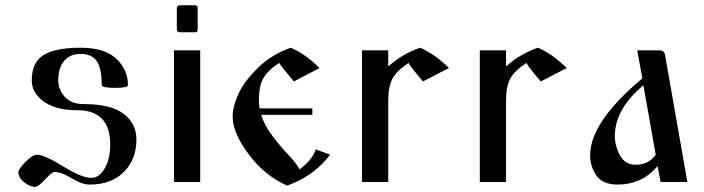

<svg xmlns="http://www.w3.org/2000/svg" viewBox="-20 -691 2674 729"><path d="M49.8 -38.1Q49.8 -47.9 76.2 -75.7Q102.5 -103.5 121.1 -103.5Q148.4 -103.5 219.2 -59.6Q290 -15.6 327.1 -15.6Q356.4 -15.6 377.4 -51.3Q398.4 -86.9 398.4 -142.6Q398.4 -272.5 273.4 -272.5Q192.4 -272.5 146.5 -305.2Q100.6 -337.9 100.6 -385.7Q100.6 -455.1 146 -482.4Q191.4 -509.8 285.2 -509.8Q377.9 -509.8 421.9 -467.8Q465.8 -425.8 465.8 -368.2Q465.8 -357.4 418 -357.4Q366.2 -357.4 366.2 -368.2Q366.2 -430.7 347.7 -458.5Q329.1 -486.3 285.2 -486.3Q247.1 -486.3 224.1 -460.4Q201.2 -434.6 201.2 -384.8Q201.2 -350.6 226.1 -323.2Q251 -295.9 296.9 -295.9Q402.3 -295.9 450.2 -258.3Q498 -220.7 498 -161.1Q498 -85.9 450.2 -38.1Q402.3 9.8 321.3 9.8Q291 9.8 252 -14.2Q212.9 -38.1 186.5 -38.1Q177.7 -38.1 151.4 -9.8Q125 18.6 113.3 18.6Q93.8 18.6 71.8 1Q49.8 -16.6 49.8 -38.1Z M640.6 0V-500H740.2V0ZM651.4 -578.1V-661.1Q651.4 -665 654.8 -668Q658.2 -670.9 662.1 -670.9H720.7Q730.5 -670.9 730.5 -661.1V-578.1Q730.5 -568.4 720.7 -568.4H662.1Q658.2 -568.4 654.8 -571.3Q651.4 -574.2 651.4 -578.1Z M863.3 -248Q863.3 -285.2 884.3 -332.5Q905.3 -379.9 958 -432.1Q1010.7 -484.4 1084 -509.8Q1140.6 -485.4 1193.4 -432.6L1095.7 -381.8Q1047.9 -438.5 1040 -452.1Q994.1 -421.9 978.5 -391.6Q962.9 -361.3 962.9 -309.6Q962.9 -293.9 965.8 -279.3H1166V-254.9H971.7Q984.4 -213.9 1015.1 -173.8Q1045.9 -133.8 1077.1 -100.6Q1108.4 -67.4 1117.2 -47.9Q1167 -85 1178.7 -124L1233.4 -103.5Q1171.9 -22.5 1070.3 13.7Q985.4 -23.4 924.3 -105Q863.3 -186.5 863.3 -248Z M1354.5 0V-500H1454.1V-438.5Q1506.8 -486.3 1575.2 -509.8Q1631.8 -485.4 1684.6 -432.6L1585.9 -381.8Q1540 -435.5 1531.2 -452.1Q1485.4 -421.9 1469.7 -391.6Q1454.1 -361.3 1454.1 -309.6V0Z M1801.8 0V-500H1901.4V-438.5Q1954.1 -486.3 2022.5 -509.8Q2079.1 -485.4 2131.8 -432.6L2033.2 -381.8Q1987.3 -435.5 1978.5 -452.1Q1932.6 -421.9 1917 -391.6Q1901.4 -361.3 1901.4 -309.6V0Z M2220.7 -101.6Q2220.7 -227.5 2418.9 -393.6L2399.4 -500H2481.4Q2502 -500 2504.9 -483.4L2589.8 0H2488.3L2476.6 -60.5Q2418 9.8 2324.2 9.8Q2268.6 9.8 2244.6 -24.4Q2220.7 -58.6 2220.7 -101.6ZM2314.5 -174.8Q2314.5 -136.7 2334 -101.1Q2353.5 -65.4 2393.6 -65.4Q2442.4 -65.4 2469.7 -103.5L2422.9 -367.2Q2314.5 -276.4 2314.5 -174.8Z"/></svg>

Font: TriodPostnaja
Style: Medium
Weight: 500
Version: 20110805